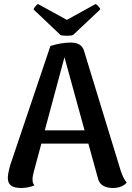

<svg xmlns="http://www.w3.org/2000/svg" viewBox="-20 -923 656 956"><path d="M611 -14Q588 13 541 13Q512 13 492.5 1Q473 -11 468 -34L420 -208H186L149 -71Q142 -47 142 -29Q142 -9 152 0Q119 13 86 13Q51 13 35 1Q19 -11 19 -38Q19 -58 31 -101L231 -694Q285 -711 332 -711Q386 -711 398 -671L581 -73Q594 -33 611 -14ZM401 -274 301 -638 203 -274ZM314 -745Q289 -745 281 -749L147 -876Q148 -881 155.5 -890.5Q163 -900 169 -903L313 -824L456 -903Q463 -900 471 -890.5Q479 -881 479 -876L344 -749Q336 -745 314 -745Z"/></svg>

Font: Arima Madurai ExtraBold
Style: Regular
Weight: 800
Designer: Joana Correia and Natanael Gama
Foundry: NDISCOVER
Version: Version 1.020